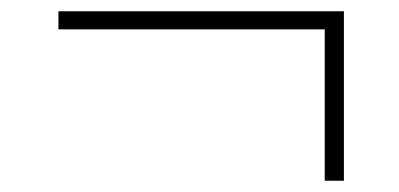

<svg xmlns="http://www.w3.org/2000/svg" viewBox="-20 -416 707 340"><path d="M555 -96V-364H83.5V-396H589V-96Z"/></svg>

Font: Encode Sans Th
Style: Regular
Weight: 100
Designer: Multiple Designers
Foundry: Impallari Type
Version: Version 3.002; ttfautohint (v1.8.3) -l 8 -r 50 -G 200 -x 14 